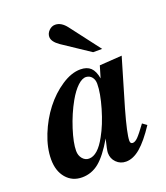

<svg xmlns="http://www.w3.org/2000/svg" viewBox="-131 -780 762 884"><g transform="rotate(-20 250.0 -338.0)"><path d="M462.9 -126 483.9 -110.8Q441.4 -46.4 405.8 -16.1Q370.1 14.2 335 14.2Q307.1 14.2 288.1 -4.9Q269 -23.9 269 -51.8Q269 -65.4 282.2 -118.2Q240.2 -46.4 203.4 -16.6Q166.5 13.2 120.1 13.2Q72.3 13.2 42.7 -21.5Q13.2 -56.2 13.2 -112.8Q13.2 -169.4 38.1 -231.7Q63 -293.9 101.3 -343.3Q139.6 -392.6 188.2 -424.8Q236.8 -457 280.8 -457Q313 -457 330.8 -440.2Q348.6 -423.3 355 -386.2L372.1 -443.8L481.9 -451.2L413.1 -217.8Q380.9 -104.5 380.9 -70.8Q380.9 -56.2 393.1 -56.2Q404.3 -56.2 418.5 -70.3Q432.6 -84.5 462.9 -126ZM294.9 -415Q275.4 -416.5 252.2 -394.8Q229 -373 207 -334Q176.3 -279.3 155.5 -214.6Q134.8 -149.9 134.8 -110.8Q134.8 -87.9 147.7 -72.5Q160.6 -57.1 179.2 -57.1Q222.2 -57.1 262.2 -130.9Q290.5 -181.2 311.3 -252.2Q332 -323.2 332 -368.2Q332 -388.2 321.8 -400.9Q311.5 -413.6 294.9 -415ZM408.2 -511.2H363.8L231.9 -599.1Q198.2 -622.6 198.2 -646Q198.2 -663.1 211.7 -676.5Q225.1 -689.9 242.2 -689.9Q272 -689.9 296.9 -657.2Z"/></g></svg>

Font: Accordance
Style: Bold-Italic
Weight: 700
Italic angle: -11°
Version: Version 1.2 (build January 31, 2020) Miklal Software Solutio